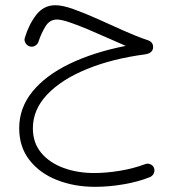

<svg xmlns="http://www.w3.org/2000/svg" viewBox="-20 -430 680 747"><path d="M195.8 -409.7Q223.6 -409.7 267.1 -394Q310.5 -378.4 361.1 -355.7Q411.6 -333 461.7 -310.5Q511.7 -288.1 552.7 -274.4Q575.7 -267.6 575.7 -247.1Q575.7 -224.1 546.4 -218.8Q416.5 -201.7 317.6 -161.1Q218.8 -120.6 163.3 -62Q107.9 -3.4 107.9 69.3Q107.9 125.5 140.1 164.3Q172.4 203.1 226.6 223.1Q280.8 243.2 346.7 243.2Q393.6 243.2 446.5 234.4Q499.5 225.6 543.5 209Q554.7 204.6 564.9 209Q575.2 213.4 579.1 223.1Q583 233.9 578.6 243.9Q574.2 253.9 564 258.8Q518.1 277.3 460.7 287.1Q403.3 296.9 350.1 296.9Q268.6 296.9 201.4 270.3Q134.3 243.7 94.5 192.6Q54.7 141.6 54.7 68.8Q54.7 -9.8 105.7 -73Q156.7 -136.2 250 -181.4Q343.3 -226.6 469.2 -251.5Q439.5 -264.2 400.9 -281.5Q362.3 -298.8 323 -315.4Q283.7 -332 251.2 -343Q218.8 -354 201.7 -354Q173.8 -354 157.7 -328.6Q141.6 -303.2 129.9 -268.6Q127 -258.3 116.9 -252.2Q106.9 -246.1 95.7 -249.5Q85.4 -252.4 79.3 -262.5Q73.2 -272.5 76.7 -283.2Q92.3 -335 121.1 -372.3Q149.9 -409.7 195.8 -409.7Z"/></svg>

Font: Mikhak-DS2-FD Light
Style: Regular
Weight: 300
Designer: Amin Abedi
Version: Version 3.2